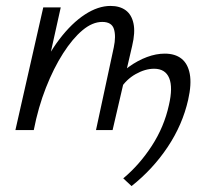

<svg xmlns="http://www.w3.org/2000/svg" viewBox="-20 -439 691 648"><path d="M49 0Q71 -97 105 -174.5Q139 -252 180.5 -306.5Q222 -361 266.5 -390Q311 -419 353 -419Q384 -419 404 -404.5Q424 -390 430.5 -360Q437 -330 426 -284L360 0H304L364 -279Q372 -317 364.5 -341Q357 -365 325 -365Q292 -365 258.5 -337Q225 -309 193 -259Q161 -209 135 -143Q109 -77 94 0ZM32 0 126 -414H185L93 0ZM424 189 396 163Q451 117 492.5 53Q534 -11 550 -84Q564 -144 551 -175.5Q538 -207 500 -207Q470 -207 438 -189Q406 -171 386 -139L361 -161Q385 -192 415 -213.5Q445 -235 476 -246.5Q507 -258 536 -258Q571 -258 592.5 -241Q614 -224 620.5 -189.5Q627 -155 615 -102Q596 -18 546 57Q496 132 424 189Z"/></svg>

Font: Ysabeau
Style: Italic
Weight: 400
Italic angle: -12°
Designer: Christian Thalmann (Catharsis Fonts)
Version: Version 2.000;gftools[0.9.27.dev2+g8671c4b]